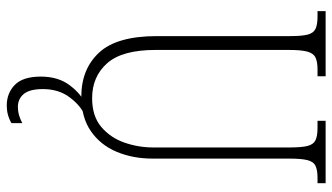

<svg xmlns="http://www.w3.org/2000/svg" viewBox="-228 -526 985 569"><g transform="rotate(90 264.5 -241.5)"><path d="M266 10Q185 10 136 -42.5Q87 -95 87 -214V-608Q87 -644 82.5 -661Q78 -678 65.5 -684Q53 -690 29 -690H13V-714H206V-690H186Q163 -690 150.5 -684Q138 -678 133 -660Q128 -642 128 -605V-210Q128 -111 167.5 -66.5Q207 -22 271 -22Q324 -22 356 -49Q388 -76 402.5 -117.5Q417 -159 417 -203V-607Q417 -643 412.5 -660.5Q408 -678 395.5 -684Q383 -690 359 -690H338V-714H523V-690H507Q484 -690 471.5 -684Q459 -678 454.5 -660Q450 -642 450 -606V-201Q450 -143 430 -95Q410 -47 369 -18.5Q328 10 266 10ZM293 231Q256 231 231.5 207Q207 183 207 130Q207 78 233 44Q259 10 285 0H321Q293 12 268.5 44.5Q244 77 244 124Q244 163 258.5 180.5Q273 198 297 198Q309 198 320 195Q331 192 345 185V217Q321 231 293 231Z"/></g></svg>

Font: Noto Serif Tamil ExtraCondensed ExtraLight
Style: Italic
Weight: 200
Width: 2
Italic angle: -12°
Designer: Indian Type Foundry, Tom Grace, and the Monotype Design Team
Foundry: Monotype Imaging Inc.
Version: Version 2.003; ttfautohint (v1.8.4.7-5d5b)